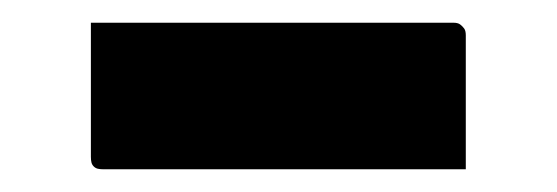

<svg xmlns="http://www.w3.org/2000/svg" viewBox="-20 -384 490 169"><path d="M60 -364H379Q383 -364 385 -362.5Q387 -361 388.5 -359Q390 -357 390 -353Q390 -323 390 -294.5Q390 -266 390 -235H71Q68 -235 66 -235.5Q64 -236 62.5 -237.5Q61 -239 60.5 -241Q60 -243 60 -246Q60 -277 60 -305.5Q60 -334 60 -364Z"/></svg>

Font: Recursive
Style: Bold
Weight: 700
Version: Version 1.085